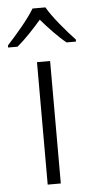

<svg xmlns="http://www.w3.org/2000/svg" viewBox="-85 -798 404 831"><g transform="rotate(-5 116.5 -382.5)"><path d="M145 -765H89C64 -722 6 -655 -31 -615V-606H10C46 -636 84 -677 116 -714C148 -677 187 -635 223 -606H264V-615C227 -654 169 -722 145 -765ZM145 0V-532H88V0Z"/></g></svg>

Font: Noto Sans Gujarati Light
Style: Regular
Weight: 300
Designer: Jelle Bosma - Monotype Design Team, Universal Thirst
Foundry: Monotype Imaging Inc.
Version: Version 2.106